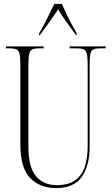

<svg xmlns="http://www.w3.org/2000/svg" viewBox="-20 -951 571 981"><path d="M266 10Q184 10 134 -41.5Q84 -93 84 -214V-621Q84 -657 80 -675Q76 -693 64 -698.5Q52 -704 28 -704H10V-714H203V-704H180Q157 -704 145 -698.5Q133 -693 129 -674.5Q125 -656 125 -618V-205Q125 -96 164 -50.5Q203 -5 270 -5Q332 -5 366.5 -31.5Q401 -58 414.5 -103Q428 -148 428 -204V-620Q428 -656 424 -674.5Q420 -693 408 -698.5Q396 -704 372 -704H336V-714H520V-704H492Q469 -704 457 -698.5Q445 -693 441.5 -674.5Q438 -656 438 -619V-201Q438 -104 397.5 -47Q357 10 266 10ZM180 -781Q192 -800 205.5 -826.5Q219 -853 233 -881Q247 -909 257 -931H296Q306 -909 319 -881Q332 -853 346.5 -826.5Q361 -800 372 -781V-771H369Q345 -804 320.5 -837.5Q296 -871 277 -903Q255 -870 232.5 -838.5Q210 -807 183 -771H180Z"/></svg>

Font: Noto Serif Display ExtraCondensed ExtraLight
Style: Regular
Weight: 200
Width: 2
Designer: Monotype Design Team
Foundry: Monotype Imaging Inc.
Version: Version 2.009